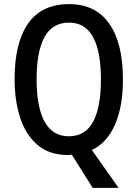

<svg xmlns="http://www.w3.org/2000/svg" viewBox="-20 -744 669 934"><path d="M578 -358Q578 -226 539.5 -138Q501 -50 427 -14L557 170H431L329 8Q325 9 320 9.5Q315 10 310 10Q220 10 162.5 -39Q105 -88 78 -171.5Q51 -255 51 -359Q51 -536 117 -630Q183 -724 316 -724Q444 -724 511 -629.5Q578 -535 578 -358ZM158 -358Q158 -223 197 -152Q236 -81 315 -81Q394 -81 432.5 -151Q471 -221 471 -358Q471 -494 432.5 -564Q394 -634 316 -634Q235 -634 196.5 -563.5Q158 -493 158 -358Z"/></svg>

Font: Noto Sans Khmer Condensed Medium
Style: Regular
Weight: 500
Width: 3
Designer: Danh Hong and the Monotype Design Team
Foundry: Monotype Imaging Inc.
Version: Version 2.004; ttfautohint (v1.8.4.7-5d5b)